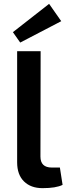

<svg xmlns="http://www.w3.org/2000/svg" viewBox="-20 -966 354 997"><path d="M235 -946 298 -856 85 -745 47 -799ZM191 -700 190 -153Q190 -96 249 -96H291L305 -6Q271 11 201 11Q140 11 104.5 -24Q69 -59 69 -123V-700Z"/></svg>

Font: Exo 2 Semi Bold
Style: Regular
Weight: 600
Designer: Natanael Gama
Version: Version 1.001;PS 001.001;hotconv 1.0.88;makeotf.lib2.5.64775